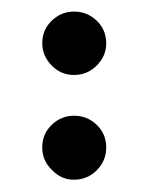

<svg xmlns="http://www.w3.org/2000/svg" viewBox="-20 -298 251 325"><path d="M51.5 -48.5Q51.5 -71.1 67.5 -86.6Q83.5 -102.1 105.2 -102.1Q127.8 -102.1 143.8 -86.6Q159.8 -71.1 159.8 -48.5Q159.8 -25.8 143.8 -9.8Q127.8 6.2 105.2 6.2Q83.5 6.2 68 -10.3Q51.5 -25.8 51.5 -48.5ZM51.5 -224.7Q51.5 -247.4 67.5 -262.9Q83.5 -278.4 105.2 -278.4Q127.8 -278.4 143.8 -262.9Q159.8 -247.4 159.8 -224.7Q159.8 -203.1 143.8 -187.1Q127.8 -171.1 105.2 -171.1Q83.5 -171.1 68 -186.6Q51.5 -203.1 51.5 -224.7Z"/></svg>

Font: NATS
Style: Regular
Weight: 400
Designer: Purushoth Kumar Guthula
Foundry: Silicon Andhra, USA.
Version: Version 1.0.4; ttfautohint (v1.2.25-373a) -l 7 -r 28 -G 50 -